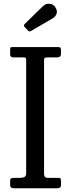

<svg xmlns="http://www.w3.org/2000/svg" viewBox="-20 -1000 378 1020"><path d="M214 -677V-77Q214 -55 233 -55H293Q300 -55 302 -50.5Q304 -46 304 -39V-16Q304 0 284 0H54Q34 0 34 -16V-41Q34 -49 38.2 -52Q42.5 -55 57 -55H85Q98 -55 108.5 -59Q119 -63 119 -80V-678Q119 -688 117 -691.5Q115 -695 104 -695H51Q34 -695 34 -710V-737Q34 -747 37 -748.5Q40 -750 49 -750H286Q297 -750 300.5 -747.2Q304 -744.5 304 -733V-716Q304 -703 298 -699Q292 -695 283 -695H233Q221 -695 217.5 -692.2Q214 -689.5 214 -677ZM128 -838.5 111 -856.5Q103 -865 111 -872.5L209 -968Q223 -982 244 -979.8Q265 -977.5 275 -960Q286 -941.5 280.2 -926.2Q274.5 -911 261.5 -903.5L147.5 -837Q141 -833 137.2 -832.8Q133.5 -832.5 128 -838.5Z"/></svg>

Font: Besley* Narrow
Style: Regular
Weight: 400
Width: 4
Designer: Owen Earl
Foundry: indestructible type*
Version: Version 3.000; ttfautohint (v1.8.3)